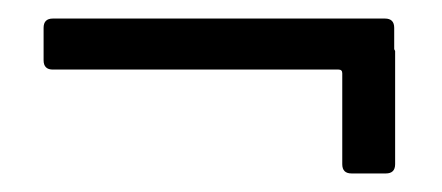

<svg xmlns="http://www.w3.org/2000/svg" viewBox="-20 -364 477 207"><path d="M349 -187V-285Q349 -289 345 -289H37Q27 -289 27 -299V-334Q27 -344 37 -344H395Q405 -344 405 -334V-311L406 -309V-187Q406 -177 396 -177H359Q349 -177 349 -187Z"/></svg>

Font: Barlow Condensed
Style: Regular
Weight: 400
Width: 3
Designer: Jeremy Tribby
Foundry: Tribby Type
Version: Version 1.500